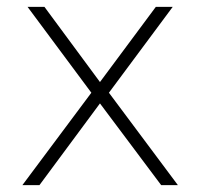

<svg xmlns="http://www.w3.org/2000/svg" viewBox="-20 -537 581 557"><path d="M45 0 245 -268 60 -517H109L270 -299L432 -517H481L296 -268L496 0H447.5L270 -237L94.5 0Z"/></svg>

Font: Public Sans Thin Thin
Style: Regular
Weight: 250
Version: Version 2.001